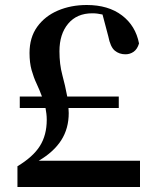

<svg xmlns="http://www.w3.org/2000/svg" viewBox="-20 -748 629 768"><path d="M49.8 0V-83Q112.3 -120.6 139.6 -164.1Q167 -207.5 167 -269Q167 -281.7 165.5 -293.7Q164.1 -305.7 162.1 -315.9H59.1V-361.8H147.9Q138.2 -388.2 126.5 -413.1Q114.7 -438 106.4 -467.5Q98.1 -497.1 98.1 -536.1Q98.1 -598.1 128.9 -640.9Q159.7 -683.6 211.7 -705.8Q263.7 -728 327.1 -728Q413.1 -728 467.8 -686.5Q522.5 -645 536.1 -574.2Q529.3 -551.3 514.6 -541Q500 -530.8 481.9 -530.8Q457 -530.8 439.2 -545.4Q421.4 -560.1 413.1 -603L390.1 -689.9Q379.4 -692.4 369.4 -693.6Q359.4 -694.8 349.1 -694.8Q287.6 -694.8 252.7 -653.3Q217.8 -611.8 217.8 -543Q217.8 -490.7 229.2 -448.5Q240.7 -406.2 249 -361.8H455.1V-315.9H253.9L254.9 -295.9Q254.9 -233.9 224.9 -187Q194.8 -140.1 134.8 -105H540V0Z"/></svg>

Font: Source Han Serif TW
Style: Bold
Weight: 700
Designer: Ryoko NISHIZUKA Ë•øÂ°öÊ∂ºÂ≠ê (kana & ideographs); Frank Grie√ühammer (Latin, Greek & Cyrillic); Wenlong ZHANG Âº†ÊñáÈæô 
Foundry: Adobe
Version: Version 2.003;hotconv 1.1.1;makeotfexe 2.6.0